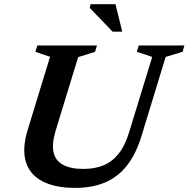

<svg xmlns="http://www.w3.org/2000/svg" viewBox="-20 -904 919 936"><path d="M251 -266Q232 -203 241 -162Q250 -121 286.8 -100.8Q323.5 -80.5 386.5 -80.5Q442 -80.5 484.5 -98Q527 -115.5 558.5 -155Q590 -194.5 610 -261L722 -626.5L647 -651.5L656.5 -682.5H879L870 -651.5L787.5 -626.5L670.5 -243Q643.5 -154 599.2 -97.5Q555 -41 492 -14.5Q429 12 346 12Q249.5 12 187.8 -19.8Q126 -51.5 106.2 -114.5Q86.5 -177.5 115 -271L224 -627L152.5 -651.5L162 -682.5H452.5L443.5 -651.5L361 -625.5ZM576 -749.5H529L417.5 -865.5L421.5 -883.5H543Z"/></svg>

Font: Newsreader SemiBold
Style: Italic
Weight: 600
Italic angle: -17°
Designer: Hugues Gentile
Foundry: Production Type
Version: Version 1.003